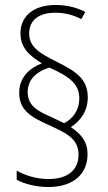

<svg xmlns="http://www.w3.org/2000/svg" viewBox="-20 -780 432 770"><path d="M57 -408C57 -340 102 -312 166 -283C239 -249 295 -228 295 -160C295 -101 255 -62 174 -62C128 -62 80 -76 47 -96V-59C76 -43 124 -30 174 -30C275 -30 331 -83 331 -161C331 -212 306 -242 264 -270C302 -295 332 -333 332 -390C332 -467 279 -496 206 -533C141 -566 97 -590 97 -646C97 -701 138 -729 203 -729C244 -729 281 -717 306 -703L322 -732C290 -749 250 -760 203 -760C113 -760 62 -714 62 -646C62 -588 99 -556 148 -526C98 -507 57 -469 57 -408ZM91 -411C91 -466 133 -495 178 -509C263 -471 298 -441 298 -386C298 -335 269 -302 237 -286L185 -311C127 -336 91 -358 91 -411Z"/></svg>

Font: Noto Sans Hebrew Condensed ExtraLight
Style: Regular
Weight: 200
Width: 3
Designer: Monotype Design Team
Foundry: Monotype Imaging Inc.
Version: Version 2.004